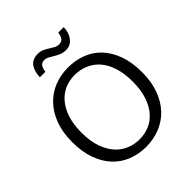

<svg xmlns="http://www.w3.org/2000/svg" viewBox="-224 -963 1114 1114"><g transform="rotate(-45 333.0 -406.0)"><path d="M335 -638Q395 -638 447.5 -618Q500 -598 538 -557.5Q576 -517 598 -456.5Q620 -396 620 -315Q620 -236 597.5 -175.5Q575 -115 536 -74Q497 -33 444 -12Q391 9 331 9Q271 9 218.5 -11.5Q166 -32 128 -72.5Q90 -113 68 -173.5Q46 -234 46 -315Q46 -394 68.5 -454Q91 -514 130 -555Q169 -596 221.5 -617Q274 -638 335 -638ZM123 -315Q123 -247 140 -197Q157 -147 186 -114Q215 -81 253.5 -65Q292 -49 335 -49Q378 -49 415.5 -65Q453 -81 481.5 -114Q510 -147 526.5 -197Q543 -247 543 -315Q543 -384 526 -434.5Q509 -485 480 -517Q451 -549 412.5 -564.5Q374 -580 331 -580Q288 -580 250.5 -564Q213 -548 184.5 -515Q156 -482 139.5 -432Q123 -382 123 -315ZM180 -713Q180 -757 200.5 -787.5Q221 -818 267 -818Q288 -818 304.5 -810.5Q321 -803 335.5 -793.5Q350 -784 363.5 -776.5Q377 -769 394 -769Q417 -769 426.5 -784.5Q436 -800 438 -821H483Q483 -801 477.5 -782.5Q472 -764 461.5 -749.5Q451 -735 435.5 -726Q420 -717 399 -717Q377 -717 359 -724.5Q341 -732 325.5 -741.5Q310 -751 296.5 -758.5Q283 -766 270 -766Q246 -766 236.5 -750.5Q227 -735 225 -713Z"/></g></svg>

Font: Mukta Malar Light
Style: Regular
Weight: 300
Designer: Aadarsh Rajan, Girish Dalvi, Yashodeep Gholap
Foundry: Ek Type
Version: Version 2.538;PS 1.000;hotconv 16.6.51;makeotf.lib2.5.65220;